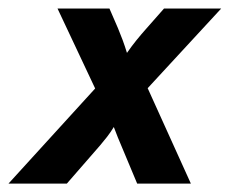

<svg xmlns="http://www.w3.org/2000/svg" viewBox="-64 -437 546 457"><path d="M-43.8 0 162.5 -226.4 72.9 -416.7H196.5L216.7 -370.1Q222.2 -356.9 227.8 -342Q233.3 -327.1 238.2 -311.1Q249.3 -327.1 261.1 -341.7Q272.9 -356.2 284.7 -369.4L326.4 -416.7H462.5L287.5 -227.1L390.3 0H262.5L225 -89.6Q220.8 -99.3 216.3 -110.4Q211.8 -121.5 206.9 -134.7Q199.3 -122.2 191 -111.5Q182.6 -100.7 174.3 -91L95.1 0Z"/></svg>

Font: Afacad
Style: Bold Italic
Weight: 700
Italic angle: -14°
Designer: Kristian Moeller
Foundry: Dicotype
Version: Version 1.000; ttfautohint (v1.8.4.7-5d5b)